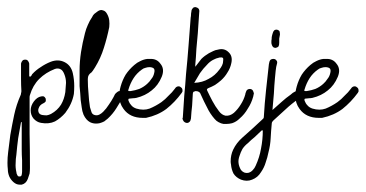

<svg xmlns="http://www.w3.org/2000/svg" viewBox="-36 -334 1000 525"><path d="M51.8 -130.9Q62.5 -142.6 75.2 -150.4Q87.9 -159.2 102.5 -165Q123 -172.9 140.6 -164.1Q158.2 -155.3 163.1 -133.8Q167 -116.2 167 -98.6Q167 -87.9 166 -77.1Q161.1 -49.8 142.6 -25.4Q129.9 -10.7 114.3 -2Q97.7 5.9 76.2 2Q64.5 0 55.7 -9.8Q47.9 -19.5 47.9 -32.2Q47.9 -44.9 56.6 -56.6Q65.4 -68.4 76.2 -70.3Q80.1 -71.3 84 -70.3Q86.9 -68.4 88.9 -64.5Q89.8 -59.6 88.9 -56.6Q86.9 -53.7 83 -51.8Q78.1 -49.8 74.2 -45.9Q71.3 -43 69.3 -37.1Q67.4 -31.2 70.3 -25.4Q73.2 -20.5 80.1 -19.5Q85.9 -18.6 91.8 -18.6Q97.7 -19.5 103.5 -22.5Q121.1 -32.2 130.9 -47.9Q139.6 -62.5 142.6 -82Q143.6 -94.7 144.5 -107.4Q144.5 -120.1 139.6 -131.8Q135.7 -141.6 129.9 -144.5Q123 -148.4 114.3 -145.5Q88.9 -135.7 71.3 -118.2Q53.7 -100.6 45.9 -74.2Q44.9 -71.3 44.9 -68.4Q44.9 -64.5 44.9 -61.5Q44.9 -14.6 44.9 31.2Q45.9 78.1 45.9 125Q45.9 132.8 44.9 140.6Q43 147.5 40 155.3Q35.2 168 23.4 170.9Q20.5 170.9 17.6 170.9Q8.8 170.9 1 164.1Q-6.8 157.2 -10.7 148.4Q-14.6 138.7 -14.6 128.9Q-15.6 120.1 -15.6 111.3Q-15.6 96.7 -13.7 82Q-10.7 58.6 -7.8 35.2Q-2.9 6.8 2.9 -20.5Q8.8 -47.9 20.5 -74.2Q21.5 -76.2 21.5 -79.1Q22.5 -82 22.5 -85Q21.5 -101.6 21.5 -118.2Q21.5 -134.8 21.5 -151.4Q21.5 -153.3 21.5 -156.2Q21.5 -158.2 21.5 -160.2Q22.5 -165 25.4 -168Q27.3 -170.9 33.2 -170.9Q38.1 -170.9 40 -168Q43 -165 43.9 -160.2Q43.9 -154.3 43.9 -149.4Q43.9 -144.5 43.9 -138.7Q43.9 -135.7 43.9 -131.8Q43.9 -128.9 43.9 -125Q44.9 -125 45.9 -125Q45.9 -124 46.9 -124Q47.9 -126 49.8 -127Q50.8 -128.9 51.8 -130.9ZM21.5 0Q17.6 21.5 13.7 43.9Q10.7 66.4 8.8 88.9Q6.8 100.6 6.8 112.3Q5.9 124 8.8 136.7Q8.8 140.6 11.7 145.5Q13.7 149.4 18.6 148.4Q22.5 148.4 23.4 143.6Q24.4 138.7 24.4 134.8Q24.4 119.1 24.4 104.5Q23.4 88.9 23.4 74.2Q23.4 55.7 23.4 37.1Q23.4 18.6 23.4 0Q23.4 0 22.5 0Q22.5 0 21.5 0Z M196.3 -243.2Q199.2 -254.9 204.1 -265.6Q209 -277.3 215.8 -287.1Q217.8 -292 221.7 -295.9Q225.6 -298.8 229.5 -301.8Q235.4 -306.6 241.2 -306.6Q243.2 -306.6 245.1 -305.7Q252 -304.7 256.8 -295.9Q261.7 -287.1 262.7 -278.3Q263.7 -269.5 262.7 -259.8Q256.8 -230.5 248 -203.1Q239.3 -174.8 223.6 -149.4Q220.7 -144.5 217.8 -140.6Q214.8 -135.7 210 -132.8Q206.1 -128.9 205.1 -125Q204.1 -121.1 204.1 -116.2Q204.1 -97.7 206.1 -78.1Q207 -59.6 210 -41Q211.9 -34.2 213.9 -28.3Q215.8 -21.5 222.7 -19.5Q229.5 -17.6 235.4 -20.5Q241.2 -23.4 246.1 -28.3Q254.9 -37.1 261.7 -47.9Q268.6 -57.6 274.4 -68.4Q276.4 -72.3 278.3 -76.2Q280.3 -79.1 284.2 -82Q287.1 -85 291 -85Q293.9 -85.9 297.9 -83Q301.8 -80.1 302.7 -77.1Q302.7 -75.2 302.7 -74.2Q302.7 -72.3 300.8 -69.3Q292 -53.7 282.2 -38.1Q272.5 -22.5 258.8 -9.8Q253.9 -5.9 249 -2Q243.2 1 236.3 2.9Q231.4 3.9 226.6 3.9Q217.8 3.9 210 0Q199.2 -5.9 192.4 -20.5Q188.5 -30.3 187.5 -40Q186.5 -49.8 184.6 -60.5Q183.6 -79.1 181.6 -98.6Q181.6 -110.4 181.6 -123Q181.6 -131.8 181.6 -141.6Q181.6 -165 185.5 -191.4Q189.5 -216.8 196.3 -243.2ZM205.1 -162.1Q209 -193.4 214.8 -223.6Q219.7 -253.9 238.3 -281.2Q243.2 -266.6 231.4 -223.6Q218.8 -180.7 205.1 -162.1Z M293.9 -97.7Q298.8 -115.2 307.6 -129.9Q317.4 -144.5 331.1 -156.2Q338.9 -163.1 347.7 -167Q357.4 -171.9 367.2 -172.9Q371.1 -172.9 374 -172.9Q392.6 -173.8 402.3 -160.2Q415 -145.5 406.2 -124Q396.5 -100.6 378.9 -86.9Q361.3 -72.3 336.9 -66.4Q332 -65.4 328.1 -65.4Q323.2 -64.5 319.3 -64.5Q316.4 -64.5 315.4 -63.5Q314.5 -61.5 315.4 -58.6Q318.4 -50.8 323.2 -45.9Q328.1 -40 336.9 -37.1Q356.4 -31.2 373 -37.1Q389.6 -43.9 405.3 -54.7Q416 -62.5 424.8 -72.3Q434.6 -81.1 442.4 -91.8Q445.3 -96.7 450.2 -97.7Q455.1 -98.6 458 -95.7Q462.9 -92.8 462.9 -87.9Q462.9 -87.9 462.9 -86.9Q463.9 -84 460.9 -80.1Q442.4 -54.7 418.9 -36.1Q395.5 -18.6 363.3 -11.7Q362.3 -11.7 361.3 -11.7Q360.4 -11.7 359.4 -11.7Q359.4 -11.7 358.4 -11.7Q357.4 -11.7 357.4 -11.7Q356.4 -11.7 354.5 -11.7Q319.3 -11.7 301.8 -36.1Q290 -51.8 290 -72.3Q290 -84 293.9 -97.7ZM351.6 -143.6Q337.9 -133.8 329.1 -120.1Q320.3 -106.4 315.4 -89.8Q313.5 -85 316.4 -85Q319.3 -85 321.3 -85Q334 -86.9 344.7 -90.8Q356.4 -95.7 366.2 -104.5Q373 -110.4 377.9 -118.2Q383.8 -125 385.7 -134.8Q387.7 -142.6 384.8 -146.5Q380.9 -150.4 372.1 -150.4Q367.2 -150.4 361.3 -148.4Q356.4 -147.5 351.6 -143.6Z M535.2 -188.5Q541 -191.4 546.9 -194.3Q552.7 -197.3 559.6 -198.2Q577.1 -203.1 588.9 -191.4Q600.6 -180.7 596.7 -162.1Q593.8 -147.5 585.9 -135.7Q579.1 -124 568.4 -114.3Q560.5 -107.4 551.8 -101.6Q543 -96.7 533.2 -92.8Q531.2 -91.8 530.3 -90.8Q529.3 -89.8 530.3 -86.9Q537.1 -72.3 544.9 -57.6Q552.7 -43 562.5 -30.3Q570.3 -19.5 581.1 -17.6Q592.8 -16.6 603.5 -25.4Q614.3 -35.2 622.1 -47.9Q630.9 -61.5 634.8 -76.2Q634.8 -78.1 635.7 -80.1Q635.7 -81.1 636.7 -83Q637.7 -86.9 640.6 -88.9Q643.6 -90.8 647.5 -90.8Q651.4 -90.8 654.3 -87.9Q656.2 -85.9 657.2 -82Q658.2 -80.1 658.2 -77.1Q658.2 -76.2 657.2 -75.2Q657.2 -72.3 656.2 -69.3Q651.4 -51.8 641.6 -37.1Q632.8 -21.5 619.1 -9.8Q610.4 -1 598.6 2.9Q590.8 4.9 583 4.9Q579.1 4.9 575.2 4.9Q568.4 3.9 561.5 0Q555.7 -2.9 550.8 -8.8Q538.1 -23.4 530.3 -40Q521.5 -56.6 513.7 -74.2Q511.7 -80.1 508.8 -82Q504.9 -85 499 -85Q495.1 -84 493.2 -83Q491.2 -81.1 491.2 -77.1Q490.2 -61.5 489.3 -44.9Q487.3 -28.3 486.3 -11.7Q486.3 -11.7 486.3 -10.7Q486.3 -10.7 486.3 -10.7Q485.4 -3.9 482.4 -1Q478.5 2.9 473.6 2Q468.8 1 465.8 -2.9Q463.9 -5.9 462.9 -9.8Q462.9 -10.7 463.9 -12.7Q465.8 -42 467.8 -72.3Q470.7 -101.6 472.7 -131.8Q476.6 -169.9 479.5 -209Q482.4 -248 485.4 -286.1Q486.3 -290 486.3 -293.9Q486.3 -297.9 487.3 -301.8Q487.3 -307.6 491.2 -311.5Q493.2 -314.5 498 -314.5Q498 -314.5 499 -314.5Q503.9 -313.5 506.8 -310.5Q509.8 -306.6 508.8 -300.8Q507.8 -286.1 506.8 -271.5Q505.9 -257.8 504.9 -243.2Q502.9 -221.7 501 -200.2Q500 -178.7 498 -157.2Q498 -157.2 498 -155.3Q498 -154.3 498 -151.4Q506.8 -163.1 514.6 -172.9Q523.4 -181.6 535.2 -188.5ZM564.5 -144.5Q568.4 -149.4 571.3 -155.3Q574.2 -161.1 574.2 -168Q575.2 -173.8 573.2 -175.8Q570.3 -177.7 564.5 -176.8Q554.7 -174.8 545.9 -169.9Q537.1 -165 530.3 -157.2Q519.5 -146.5 510.7 -133.8Q502.9 -121.1 495.1 -107.4Q517.6 -108.4 534.2 -118.2Q551.8 -127 564.5 -144.5Z M758.8 -75.2Q761.7 -78.1 764.6 -80.1Q768.6 -82 771.5 -84Q775.4 -85.9 779.3 -85.9Q783.2 -85.9 786.1 -82Q788.1 -78.1 788.1 -75.2Q788.1 -74.2 788.1 -73.2Q787.1 -70.3 784.2 -66.4Q783.2 -65.4 782.2 -65.4Q781.2 -64.5 780.3 -63.5Q761.7 -50.8 745.1 -35.2Q728.5 -19.5 711.9 -4.9Q709 -2 708 0Q707 2 707 4.9Q705.1 24.4 704.1 43.9Q703.1 63.5 698.2 82Q695.3 96.7 690.4 110.4Q686.5 124 677.7 136.7Q668.9 151.4 653.3 157.2Q646.5 160.2 638.7 160.2Q630.9 160.2 623 157.2Q609.4 151.4 602.5 140.6Q596.7 128.9 595.7 116.2Q594.7 111.3 594.7 107.4Q594.7 89.8 601.6 75.2Q610.4 56.6 627 42Q640.6 30.3 654.3 17.6Q667 5.9 680.7 -6.8Q682.6 -8.8 684.6 -10.7Q685.5 -12.7 685.5 -15.6Q687.5 -50.8 691.4 -86.9Q695.3 -122.1 699.2 -158.2Q700.2 -166 703.1 -169.9Q706.1 -172.9 711.9 -172.9Q716.8 -172.9 719.7 -168.9Q722.7 -166 721.7 -161.1Q718.8 -151.4 717.8 -140.6Q716.8 -130.9 715.8 -120.1Q713.9 -99.6 712.9 -78.1Q710.9 -56.6 709 -33.2Q722.7 -44.9 734.4 -55.7Q746.1 -66.4 758.8 -75.2ZM677.7 24.4Q668.9 32.2 660.2 41Q650.4 48.8 641.6 57.6Q632.8 64.5 627 73.2Q622.1 82 619.1 91.8Q615.2 102.5 616.2 111.3Q617.2 121.1 623 130.9Q627 135.7 631.8 137.7Q636.7 139.6 642.6 138.7Q650.4 136.7 655.3 130.9Q660.2 126 663.1 119.1Q673.8 95.7 677.7 72.3Q682.6 47.9 682.6 22.5Q680.7 22.5 679.7 22.5Q678.7 23.4 677.7 24.4ZM710 -244.1Q710.9 -248 713.9 -251Q715.8 -252.9 719.7 -252.9Q720.7 -252.9 721.7 -252.9Q727.5 -251 728.5 -248Q729.5 -244.1 729.5 -239.3Q728.5 -234.4 727.5 -228.5Q727.5 -222.7 727.5 -216.8Q727.5 -210.9 725.6 -207Q722.7 -204.1 717.8 -203.1Q712.9 -203.1 710 -206.1Q707 -210 706.1 -215.8Q706.1 -216.8 706.1 -218.8Q706.1 -219.7 706.1 -222.7Q707 -226.6 707 -232.4Q708 -238.3 710 -244.1Z M775.4 -97.7Q780.3 -115.2 789.1 -129.9Q798.8 -144.5 812.5 -156.2Q820.3 -163.1 829.1 -167Q838.9 -171.9 848.6 -172.9Q852.5 -172.9 855.5 -172.9Q874 -173.8 883.8 -160.2Q896.5 -145.5 887.7 -124Q877.9 -100.6 860.4 -86.9Q842.8 -72.3 818.4 -66.4Q813.5 -65.4 809.6 -65.4Q804.7 -64.5 800.8 -64.5Q797.9 -64.5 796.9 -63.5Q795.9 -61.5 796.9 -58.6Q799.8 -50.8 804.7 -45.9Q809.6 -40 818.4 -37.1Q837.9 -31.2 854.5 -37.1Q871.1 -43.9 886.7 -54.7Q897.5 -62.5 906.2 -72.3Q916 -81.1 923.8 -91.8Q926.8 -96.7 931.6 -97.7Q936.5 -98.6 939.5 -95.7Q944.3 -92.8 944.3 -87.9Q944.3 -87.9 944.3 -86.9Q945.3 -84 942.4 -80.1Q923.8 -54.7 900.4 -36.1Q877 -18.6 844.7 -11.7Q843.8 -11.7 842.8 -11.7Q841.8 -11.7 840.8 -11.7Q840.8 -11.7 839.8 -11.7Q838.9 -11.7 838.9 -11.7Q837.9 -11.7 835.9 -11.7Q800.8 -11.7 783.2 -36.1Q771.5 -51.8 771.5 -72.3Q771.5 -84 775.4 -97.7ZM833 -143.6Q819.3 -133.8 810.5 -120.1Q801.8 -106.4 796.9 -89.8Q794.9 -85 797.9 -85Q800.8 -85 802.7 -85Q815.4 -86.9 826.2 -90.8Q837.9 -95.7 847.7 -104.5Q854.5 -110.4 859.4 -118.2Q865.2 -125 867.2 -134.8Q869.1 -142.6 866.2 -146.5Q862.3 -150.4 853.5 -150.4Q848.6 -150.4 842.8 -148.4Q837.9 -147.5 833 -143.6Z"/></svg>

Font: Chain Script-Pehr4
Style: Regular
Weight: 400
Designer: Pehr
Version: Version 1.0